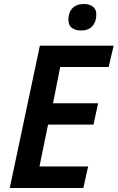

<svg xmlns="http://www.w3.org/2000/svg" viewBox="-20 -943 590 963"><path d="M29 0 180 -714H550L525 -607H282L246 -425H472L449 -318H221L178 -108H422L398 0ZM386 -790Q359 -790 341 -803Q323 -816 323 -845Q323 -881 343.5 -902Q364 -923 401 -923Q418 -923 432 -917.5Q446 -912 454.5 -900.5Q463 -889 463 -870Q463 -834 443.5 -812Q424 -790 386 -790Z"/></svg>

Font: Noto Sans Display SemiBold
Style: Italic
Weight: 600
Italic angle: -12°
Designer: Monotype Design Team
Foundry: Monotype Imaging Inc.
Version: Version 2.003